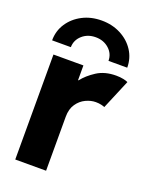

<svg xmlns="http://www.w3.org/2000/svg" viewBox="-142 -828 703 903"><g transform="rotate(20 210.0 -376.5)"><path d="M48.8 0V-525.4H198.7V-451.7H201.2Q224.6 -481.9 264.2 -507.6Q303.7 -533.2 360.4 -533.2Q380.4 -533.2 396.5 -529.8Q412.6 -526.4 419.9 -522.5L357.9 -375Q353 -377.4 340.6 -380.4Q328.1 -383.3 313 -383.3Q288.6 -383.3 263.2 -371.3Q237.8 -359.4 220.5 -334.2Q203.1 -309.1 203.1 -270V0ZM208.5 -753.4Q261.2 -753.4 304 -731.2Q346.7 -709 371.3 -671.1Q396 -633.3 396 -585.9H302.2Q302.2 -621.6 275.1 -645.8Q248 -669.9 208.5 -669.9Q168.5 -669.9 141.4 -645.8Q114.3 -621.6 113.8 -585.9H20Q20 -633.3 44.9 -671.1Q69.8 -709 112.3 -731.2Q154.8 -753.4 208.5 -753.4Z"/></g></svg>

Font: Reddit Sans ExtraBold
Style: Regular
Weight: 800
Designer: Stephen Hutchings
Foundry: Reddit
Version: Version 1.014; ttfautohint (v1.8.4.7-5d5b)